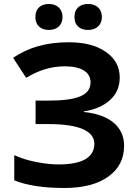

<svg xmlns="http://www.w3.org/2000/svg" viewBox="-20 -937 688 967"><path d="M158.2 -851.1C158.2 -810.1 184.6 -786.1 226.1 -786.1C268.6 -786.1 294.9 -812 294.9 -851.1C294.9 -890.6 269 -917 226.1 -917C184.6 -917 158.2 -893.6 158.2 -851.1ZM355 -851.1C355 -806.6 384.8 -786.1 423.8 -786.1C465.3 -786.1 493.2 -811.5 493.2 -851.1C493.2 -892.1 466.3 -917 423.8 -917C384.8 -917 355 -896.5 355 -851.1ZM583 -546.9C583 -600.1 560.1 -642.6 513.7 -675.3C467.3 -708 404.8 -724.1 327.1 -724.1C215.8 -724.1 127.4 -700.2 45.9 -646L111.8 -544.9C174.3 -583.5 239.3 -603 306.2 -603C392.6 -603 436 -571.8 436 -522.9C436 -456.5 370.1 -430.2 219.2 -430.2H159.2V-312H226.1C377 -312 455.1 -276.9 455.1 -213.9C455.1 -144 395 -108.9 274.9 -108.9C239.3 -108.9 200.7 -113.3 159.7 -121.6C118.2 -129.9 82.5 -141.1 51.8 -155.8V-28.8C115.2 -2.9 199.2 9.8 304.2 9.8C398.4 9.8 472.2 -9.3 525.4 -47.4C578.6 -85.4 605 -137.2 605 -203.1C605 -298.3 532.7 -359.9 401.9 -373V-376C457.5 -384.3 501.5 -403.3 534.2 -433.1C566.9 -462.9 583 -501 583 -546.9Z"/></svg>

Font: Noto Reveo Sans
Style: Bold
Weight: 700
Designer: Monotype Design team
Foundry: Monotype Imaging Inc.
Version: Version 1.04